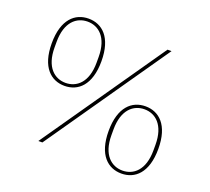

<svg xmlns="http://www.w3.org/2000/svg" viewBox="-123 -865 1127 1031"><g transform="rotate(20 441.0 -349.0)"><path d="M210 0 694 -698H671L187 0ZM217 -326C294 -326 359 -381 359 -518C359 -655 294 -710 217 -710C140 -710 75 -655 75 -518C75 -381 140 -326 217 -326ZM217 -343C155 -343 97 -388 97 -502V-534C97 -648 155 -693 217 -693C279 -693 337 -648 337 -534V-502C337 -388 279 -343 217 -343ZM665 12C742 12 807 -43 807 -180C807 -317 742 -372 665 -372C588 -372 523 -317 523 -180C523 -43 588 12 665 12ZM665 -5C603 -5 545 -50 545 -164V-196C545 -310 603 -355 665 -355C727 -355 785 -310 785 -196V-164C785 -50 727 -5 665 -5Z"/></g></svg>

Font: IBM Plex Arabic Thin
Style: Regular
Weight: 100
Designer: Mike Abbink, Paul van der Laan, Pieter van Rosmalen, Wael Morcos, Khajak Apelian
Foundry: Bold Monday
Version: Version 1.0